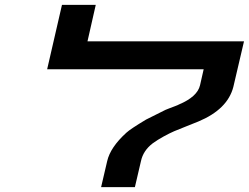

<svg xmlns="http://www.w3.org/2000/svg" viewBox="-20 -770 1024 790"><path d="M940 -412Q916 -320 796 -270Q782 -264 748.5 -251Q715 -238 696.5 -230Q678 -222 652.5 -208Q627 -194 608 -180Q569 -150 560 -107L535 0H396L421 -107Q434 -164 500 -224Q516 -239 581 -278L661 -318Q663 -319 676 -324Q689 -329 701 -333.5Q713 -338 716 -340Q792 -372 803 -419L818 -485H174L235 -750H374L340 -600H984Z"/></svg>

Font: Miedinger
Style: Bold-Italic
Weight: 700
Italic angle: -13°
Version: Version 001.000